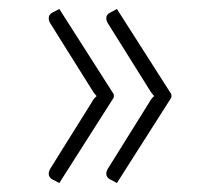

<svg xmlns="http://www.w3.org/2000/svg" viewBox="-20 -472 477 425"><path d="M111.3 -66.9 96.2 -74.7Q87.9 -79.1 87.9 -87.4Q87.9 -92.8 91.3 -98.6L183.1 -245.6Q186 -251 188.7 -254.2Q191.4 -257.3 193.8 -259.3Q191.4 -262.2 188.7 -265.4Q186 -268.6 183.1 -273.9L91.3 -420.4Q87.9 -425.8 87.9 -432.1Q87.9 -439.9 96.2 -444.3L111.3 -452.1L231.9 -263.2V-256.3ZM238.8 -66.9 224.1 -74.7Q215.3 -79.1 215.3 -87.4Q215.3 -92.8 218.8 -98.6L310.5 -245.6Q313.5 -251 316.2 -254.2Q318.8 -257.3 321.3 -259.3Q318.8 -262.2 316.2 -265.4Q313.5 -268.6 310.5 -273.9L218.8 -420.4Q215.3 -425.8 215.3 -432.1Q215.3 -439.9 224.1 -444.3L238.8 -452.1L359.4 -263.2V-256.3Z"/></svg>

Font: Kantumruy Light
Style: Regular
Weight: 300
Foundry: Sovichet Tep
Version: Version 1.3000